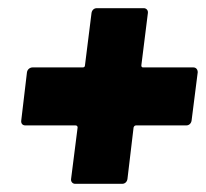

<svg xmlns="http://www.w3.org/2000/svg" viewBox="-20 -532 504 470"><path d="M453 -367H330C327 -367 326 -369 326 -372L342 -500C343 -507 338 -512 332 -512H217C210 -512 205 -507 204 -500L188 -372C188 -369 186 -367 183 -367H60C53 -367 47 -362 46 -355L32 -237C31 -230 35 -225 42 -225H165C168 -225 170 -223 170 -220L154 -94C153 -87 158 -82 164 -82H279C286 -82 291 -87 292 -94L307 -220C308 -223 310 -225 313 -225H436C443 -225 448 -230 449 -237L464 -355C464 -362 460 -367 453 -367Z"/></svg>

Font: Barlow ExtraBold
Style: Italic
Weight: 800
Italic angle: -7°
Designer: Jeremy Tribby
Foundry: Tribby Type
Version: Version 1.422;hotconv 1.0.109;makeotfexe 2.5.65596